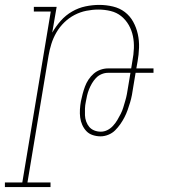

<svg xmlns="http://www.w3.org/2000/svg" viewBox="-74 -548 694 783"><path d="M132 215H-54V196H17L133 -501H64V-520H157L139 -415Q154 -441 174 -463.5Q194 -486 220 -501Q246 -516 274.5 -522Q303 -528 331 -528Q359 -528 386.5 -521.5Q414 -515 435 -499Q456 -483 469 -459.5Q482 -436 488 -409Q494 -382 493 -353.5Q492 -325 487 -297L482 -269H552V-251H479L469 -191Q467 -176 464 -160.5Q461 -145 456.5 -130Q452 -115 446.5 -99.5Q441 -84 433.5 -69.5Q426 -55 416.5 -41.5Q407 -28 395.5 -16.5Q384 -5 368 1.5Q352 8 336 8Q320 8 304.5 3Q289 -2 278.5 -13Q268 -24 261.5 -38.5Q255 -53 253 -69Q251 -85 252 -102Q253 -119 256 -135Q259 -150 263 -165Q267 -180 272.5 -195Q278 -210 287 -223.5Q296 -237 308 -247.5Q320 -258 335.5 -263.5Q351 -269 366 -269H461L466 -300Q471 -325 472 -351Q473 -377 468 -401Q463 -425 451 -446Q439 -467 420.5 -482Q402 -497 377.5 -503Q353 -509 327 -509Q303 -509 278 -504Q253 -499 230 -487Q207 -475 188 -456.5Q169 -438 156 -415.5Q143 -393 135.5 -369Q128 -345 124 -321L38 196H132ZM337 -11Q351 -11 364 -17.5Q377 -24 387 -35Q397 -46 404.5 -58.5Q412 -71 418.5 -84Q425 -97 429 -110.5Q433 -124 437 -137.5Q441 -151 443.5 -164.5Q446 -178 448 -191L458 -251H366Q353 -251 340 -245.5Q327 -240 317.5 -230Q308 -220 301 -208Q294 -196 289 -183.5Q284 -171 281 -158Q278 -145 276 -133Q273 -119 272.5 -105Q272 -91 272.5 -78Q273 -65 277.5 -52.5Q282 -40 290 -30.5Q298 -21 310.5 -16Q323 -11 337 -11Z"/></svg>

Font: Iosevka HT Thin Extended
Style: Italic
Weight: 100
Width: 7
Italic angle: -9°
Monospace: yes
Designer: Belleve Invis
Foundry: Belleve Invis
Version: Version 32.3.0; ttfautohint (v1.8.4)